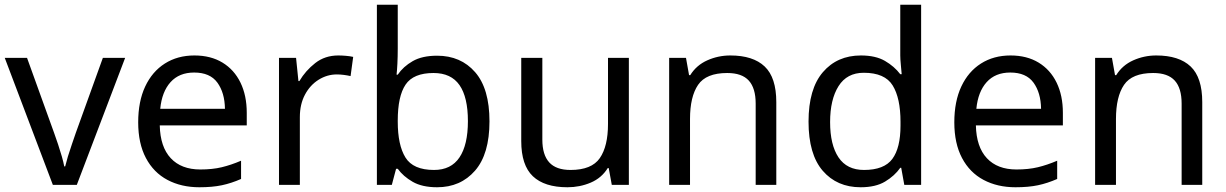

<svg xmlns="http://www.w3.org/2000/svg" viewBox="-20 -780 5173 810"><path d="M203 0 0 -536H94L208 -220Q216 -198 225 -171Q234 -144 241 -119.5Q248 -95 251 -78H255Q259 -95 266.5 -120Q274 -145 283.5 -172Q293 -199 300 -220L414 -536H508L304 0Z M800 -546Q869 -546 918.5 -516Q968 -486 994.5 -431.5Q1021 -377 1021 -304V-251H654Q656 -160 700.5 -112.5Q745 -65 825 -65Q876 -65 915.5 -74.5Q955 -84 997 -102V-25Q956 -7 916 1.5Q876 10 821 10Q745 10 686.5 -21Q628 -52 595.5 -113.5Q563 -175 563 -264Q563 -352 592.5 -415Q622 -478 675.5 -512Q729 -546 800 -546ZM799 -474Q736 -474 699.5 -433.5Q663 -393 656 -321H929Q928 -389 897 -431.5Q866 -474 799 -474Z M1407 -546Q1422 -546 1439.5 -544.5Q1457 -543 1470 -540L1459 -459Q1446 -462 1430.5 -464Q1415 -466 1401 -466Q1360 -466 1324 -443.5Q1288 -421 1266.5 -380.5Q1245 -340 1245 -286V0H1157V-536H1229L1239 -438H1243Q1269 -482 1310 -514Q1351 -546 1407 -546Z M1658 -575Q1658 -541 1656.5 -511.5Q1655 -482 1653 -465H1658Q1681 -499 1721 -522Q1761 -545 1824 -545Q1924 -545 1984.5 -475.5Q2045 -406 2045 -268Q2045 -130 1984 -60Q1923 10 1824 10Q1761 10 1721 -13Q1681 -36 1658 -68H1651L1633 0H1570V-760H1658ZM1809 -472Q1724 -472 1691 -423Q1658 -374 1658 -271V-267Q1658 -168 1690.5 -115.5Q1723 -63 1811 -63Q1883 -63 1918.5 -116Q1954 -169 1954 -269Q1954 -370 1918.5 -421Q1883 -472 1809 -472Z M2633 -536V0H2561L2548 -71H2544Q2518 -29 2472 -9.5Q2426 10 2374 10Q2277 10 2228 -36.5Q2179 -83 2179 -185V-536H2268V-191Q2268 -127 2297 -95Q2326 -63 2387 -63Q2476 -63 2510.5 -113Q2545 -163 2545 -257V-536Z M3061 -546Q3157 -546 3206 -499.5Q3255 -453 3255 -349V0H3168V-343Q3168 -408 3139 -440Q3110 -472 3048 -472Q2959 -472 2925 -422Q2891 -372 2891 -278V0H2803V-536H2874L2887 -463H2892Q2918 -505 2964 -525.5Q3010 -546 3061 -546Z M3611 10Q3511 10 3451 -59.5Q3391 -129 3391 -267Q3391 -405 3451.5 -475.5Q3512 -546 3612 -546Q3674 -546 3713.5 -523Q3753 -500 3778 -467H3784Q3783 -480 3780.5 -505.5Q3778 -531 3778 -546V-760H3866V0H3795L3782 -72H3778Q3754 -38 3714 -14Q3674 10 3611 10ZM3625 -63Q3710 -63 3744.5 -109.5Q3779 -156 3779 -250V-266Q3779 -366 3746 -419.5Q3713 -473 3624 -473Q3553 -473 3517.5 -416.5Q3482 -360 3482 -265Q3482 -169 3517.5 -116Q3553 -63 3625 -63Z M4243 -546Q4312 -546 4361.5 -516Q4411 -486 4437.5 -431.5Q4464 -377 4464 -304V-251H4097Q4099 -160 4143.5 -112.5Q4188 -65 4268 -65Q4319 -65 4358.5 -74.5Q4398 -84 4440 -102V-25Q4399 -7 4359 1.5Q4319 10 4264 10Q4188 10 4129.5 -21Q4071 -52 4038.5 -113.5Q4006 -175 4006 -264Q4006 -352 4035.5 -415Q4065 -478 4118.5 -512Q4172 -546 4243 -546ZM4242 -474Q4179 -474 4142.5 -433.5Q4106 -393 4099 -321H4372Q4371 -389 4340 -431.5Q4309 -474 4242 -474Z M4858 -546Q4954 -546 5003 -499.5Q5052 -453 5052 -349V0H4965V-343Q4965 -408 4936 -440Q4907 -472 4845 -472Q4756 -472 4722 -422Q4688 -372 4688 -278V0H4600V-536H4671L4684 -463H4689Q4715 -505 4761 -525.5Q4807 -546 4858 -546Z"/></svg>

Font: Noto Sans Sora Sompeng
Style: Regular
Weight: 400
Designer: Monotype Design Team. David Williams.
Foundry: Monotype Imaging Inc.
Version: Version 2.101